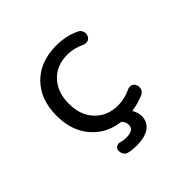

<svg xmlns="http://www.w3.org/2000/svg" viewBox="-221 -1005 1442 1442"><g transform="rotate(-45 500.0 -284.0)"><path d="M451.2 196.3Q410.2 196.3 371.1 187.5Q349.6 182.6 337.9 163.1Q329.1 148.4 329.1 130.9Q329.1 126 329.1 121.1Q332 102.5 348.6 93.8Q359.4 87.9 370.1 87.9Q377 87.9 384.8 90.8Q411.1 98.6 437.5 98.6Q439.5 98.6 440.4 98.6H441.4Q521.5 98.6 521.5 43.9Q521.5 14.6 502 -6.8Q498 -12.7 490.2 -13.7Q424.8 -22.5 371.1 -49.8Q314.5 -79.1 271.5 -129.4Q228.5 -179.7 207 -244.1Q185.5 -308.6 185.5 -386.7Q185.5 -472.7 210 -542Q235.4 -610.4 285.6 -661.6Q335.9 -712.9 404.3 -738.3Q472.7 -763.7 557.6 -763.7Q661.1 -763.7 748 -721.7Q768.6 -711.9 775.4 -689.5Q779.3 -679.7 779.3 -670.9Q779.3 -658.2 773.4 -646.5Q765.6 -627 745.1 -620.1Q736.3 -618.2 728.5 -618.2Q716.8 -618.2 706.1 -623Q637.7 -656.2 567.4 -656.2Q453.1 -656.2 383.8 -582.5Q314.5 -508.8 314.5 -386.7Q314.5 -263.7 385.3 -189.9Q456.1 -116.2 567.4 -116.2Q637.7 -116.2 705.1 -148.4Q716.8 -154.3 728.5 -154.3Q736.3 -154.3 745.1 -151.4Q765.6 -144.5 773.4 -125Q778.3 -113.3 778.3 -101.6Q778.3 -91.8 775.4 -82Q767.6 -59.6 747.1 -49.8Q687.5 -22.5 620.1 -13.7Q617.2 -13.7 616.2 -11.2Q615.2 -8.8 616.2 -6.8Q636.7 27.3 636.7 66.4Q636.7 128.9 587.9 163.1Q540 196.3 451.2 196.3Z"/></g></svg>

Font: Rounded Mgen+ 2m medium
Style: Regular
Weight: 500
Designer: [Source Han Sans]
Ryoko NISHIZUKA  (kana & ideographs); Paul D. Hunt (Latin, Greek & Cyrillic); Wenlong ZHANG  (bopomofo
Version: Version 1.059.20150602